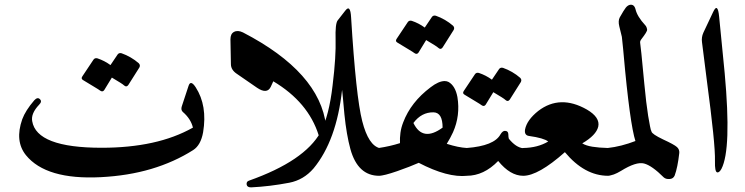

<svg xmlns="http://www.w3.org/2000/svg" viewBox="-20 -744 3217 829"><path d="M92 -74Q43 -135 76 -229Q83 -248 96 -268.5Q109 -289 128 -311Q142 -326 152 -316Q163 -306 149 -292Q113 -254 119 -221Q138 -106 419 -106Q538 -106 636.5 -127.5Q735 -149 813 -193Q804 -231 769 -261Q760 -270 765 -285L794 -373Q803 -401 825 -367Q876 -288 857 -173Q847 -117 814 -96Q732 -44 632.5 -14.5Q533 15 415 21Q179 33 92 -74ZM488 -509Q494 -517 505 -514Q525 -507 544 -496Q563 -485 579 -471Q587 -463 582 -453L534 -377Q526 -366 516 -375Q512 -379 498.5 -387.5Q485 -396 463 -409L430 -355Q423 -345 412 -353Q407 -357 388.5 -368Q370 -379 339 -398Q328 -404 336 -415L384 -487Q390 -495 401 -492Q431 -482 457 -463Z M1388 -200Q1396 -138 1379 -133Q1365 -128 1356 -160Q1311 -303 1160 -393L1149 -369Q1133 -336 1090 -365L1003 -425Q977 -442 977 -467L975 -574Q975 -598 990 -606Q1006 -615 1029 -604Q1361 -432 1388 -200Z M1438 -656 1470 -697Q1493 -728 1496 -668Q1517 -326 1544 -221Q1571 -115 1621 -104Q1662 -94 1652 -19Q1647 15 1617 15Q1525 15 1493 -100Q1476 -162 1467 -251Q1463 -296 1460.5 -322.5Q1458 -349 1457 -356Q1433 -137 1334 -17Q1291 33 1229 45Q1187 53 1146 58Q1105 63 1064 65Q1047 65 1045 53Q1043 40 1055 36Q1295 -49 1364 -173Q1401 -245 1416 -375Q1424 -440 1427 -489.5Q1430 -539 1429 -573Q1427 -642 1438 -656Z M1900 -394Q1909 -394 1917 -390Q1946 -373 1955 -325Q1968 -245 1936 -173Q1930 -160 1923.5 -148Q1917 -136 1909 -123Q1959 -107 1996 -105Q2018 -104 2022 -59Q2026 -14 2016 2Q2008 14 1997 15Q1913 24 1788 -41Q1752 -25 1695 -5Q1637 15 1616 15Q1593 15 1586 -14Q1582 -29 1582.5 -44Q1583 -59 1586 -73Q1592 -100 1615 -105Q1663 -112 1707 -126Q1706 -148 1709 -170.5Q1712 -193 1721 -216Q1754 -303 1839 -367Q1874 -394 1900 -394ZM1852 -259Q1800 -260 1765 -213Q1805 -130 1891 -193Q1891 -258 1852 -259ZM1845 -671Q1851 -679 1862 -676Q1882 -669 1901 -658Q1920 -647 1936 -633Q1944 -625 1939 -615L1891 -539Q1883 -528 1873 -537Q1869 -541 1855.5 -549.5Q1842 -558 1820 -571L1787 -517Q1780 -507 1769 -515Q1764 -519 1745.5 -530Q1727 -541 1696 -560Q1685 -566 1693 -577L1741 -649Q1747 -657 1758 -654Q1788 -644 1814 -625Z M2177 -145Q2208 -107 2239 -104Q2267 -101 2271 -84Q2274 -72 2271 -42Q2270 -27 2266.5 -16.5Q2263 -6 2260 1Q2254 15 2239 15Q2183 15 2131 -49Q2069 15 1995 15Q1974 15 1968 -12L1959 -53Q1956 -69 1967 -86Q1978 -104 1995 -105Q2114 -114 2141 -164Q2150 -179 2160 -179Q2175 -179 2175 -162Q2175 -154 2176 -150Q2177 -146 2177 -145ZM2135 -446Q2141 -454 2152 -451Q2172 -444 2191 -433Q2210 -422 2226 -408Q2234 -400 2229 -390L2181 -314Q2173 -303 2163 -312Q2159 -316 2145.5 -324.5Q2132 -333 2110 -346L2077 -292Q2070 -282 2059 -290Q2054 -294 2035.5 -305Q2017 -316 1986 -335Q1975 -341 1983 -352L2031 -424Q2037 -432 2048 -429Q2078 -419 2104 -400Z M2605 -105Q2643 -105 2649 -74Q2650 -69 2650.5 -63.5Q2651 -58 2650 -53Q2639 15 2606 15Q2504 15 2419 -87Q2304 15 2239 15Q2203 15 2194 -35Q2185 -85 2217 -100Q2229 -105 2239 -105Q2302 -106 2347 -133Q2328 -148 2264 -157Q2243 -160 2247 -185Q2255 -226 2304 -265Q2398 -337 2514 -271Q2572 -237 2563 -197Q2554 -160 2494 -125Q2510 -115 2538 -110.5Q2566 -106 2605 -105Z M2726 -136Q2711 -198 2742 -206Q2771 -213 2787 -190Q2792 -180 2793 -176Q2795 -165 2843 -142Q2891 -120 2903 -109Q2914 -99 2913 -84Q2906 -21 2893 14Q2887 28 2871 29Q2855 30 2846 22Q2795 -29 2761 -38Q2727 -47 2661 -6Q2593 35 2577 -8Q2553 -80 2587 -100Q2591 -102 2595.5 -103Q2600 -104 2604 -105Q2661 -111 2726 -136Z M2766 -635Q2772 -629 2774 -617Q2775 -612 2768 -601Q2761 -590 2748 -573Q2743 -566 2744 -559Q2746 -552 2762 -382Q2770 -297 2778.5 -244Q2787 -191 2794 -169Q2809 -125 2782 -105Q2768 -95 2755 -98Q2741 -101 2730 -119Q2706 -164 2679 -440Q2674 -496 2670.5 -532.5Q2667 -569 2665 -585L2654 -630Q2648 -654 2656 -669Q2665 -685 2671.5 -695.5Q2678 -706 2682 -711Q2686 -716 2690.5 -719Q2695 -722 2699 -723Q2718 -727 2724 -704Q2731 -673 2766 -635Z M3059 -692Q3079 -735 3085 -672L3109 -428Q3139 -100 3095 -15Q3085 3 3076 0Q3066 -3 3067 -48Q3068 -86 3059 -173.5Q3050 -261 3032 -396L3011 -562Q3008 -583 3017 -603Z"/></svg>

Font: Amiri
Style: Bold
Weight: 700
Designer: Khaled Hosny
Version: Version 0.113